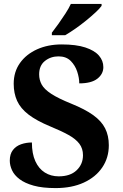

<svg xmlns="http://www.w3.org/2000/svg" viewBox="-20 -951 626 981"><path d="M264 10Q197 10 152 -2.5Q107 -15 80 -35.5Q53 -56 41.5 -81Q30 -106 30 -130Q30 -164 46 -184.5Q62 -205 88 -214Q114 -223 143 -223Q143 -166 160.5 -127.5Q178 -89 209 -69.5Q240 -50 280 -50Q339 -50 371.5 -81Q404 -112 404 -158Q404 -192 385.5 -216.5Q367 -241 330 -261.5Q293 -282 237 -305Q167 -334 126 -365.5Q85 -397 67.5 -435.5Q50 -474 50 -523Q50 -584 82 -629Q114 -674 169.5 -699Q225 -724 295 -724Q369 -724 416 -708.5Q463 -693 485.5 -667Q508 -641 508 -608Q508 -573 477.5 -549Q447 -525 385 -525Q385 -553 374.5 -585Q364 -617 341 -640Q318 -663 279 -663Q239 -663 209.5 -639.5Q180 -616 180 -571Q180 -543 193 -519Q206 -495 242 -471.5Q278 -448 345 -421Q414 -393 456 -363Q498 -333 517 -295.5Q536 -258 536 -209Q536 -145 502.5 -95.5Q469 -46 408 -18Q347 10 264 10ZM245 -784Q260 -803 278.5 -829Q297 -855 314.5 -882Q332 -909 342 -931H499V-921Q490 -908 468.5 -888Q447 -868 420 -846Q393 -824 365 -804.5Q337 -785 313 -771H245Z"/></svg>

Font: Noto Serif Armenian
Style: Bold
Weight: 700
Version: Version 2.007